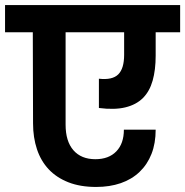

<svg xmlns="http://www.w3.org/2000/svg" viewBox="-41 -760 734 761"><path d="M-21 -740H673V-632H576V-539Q576 -483 564 -440.5Q552 -398 525.5 -371.5Q499 -345 456 -334.5Q413 -324 351 -332V-448Q404 -442 427.5 -465Q451 -488 451 -543V-632H219V-266Q219 -200 250 -164.5Q281 -129 337 -129Q390 -129 420 -160Q450 -191 450 -246H576Q576 -192 559.5 -150Q543 -108 512 -78.5Q481 -49 437.5 -34Q394 -19 340 -19Q277 -19 230 -37.5Q183 -56 152 -89Q121 -122 105.5 -168.5Q90 -215 90 -271L89 -632H-21Z"/></svg>

Font: Poppins SemiBold
Style: Regular
Weight: 600
Designer: Ninad Kale (Devanagari), Jonny Pinhorn (Latin)
Foundry: Indian Type Foundry
Version: Version 3.002 2017